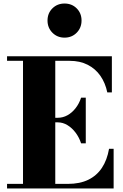

<svg xmlns="http://www.w3.org/2000/svg" viewBox="-20 -1069 699 1089"><path d="M20 0V-26H110.5V-724H20V-750H614.5V-545H588.5Q577.5 -598.5 549.5 -638.8Q521.5 -679 477.5 -701.5Q433.5 -724 375 -724H293.5V-26H364.5Q433 -26 481 -49.5Q529 -73 558.2 -117.2Q587.5 -161.5 598.5 -225H624.5V0ZM440 -256Q429 -289.5 408.8 -316.5Q388.5 -343.5 362.5 -359.2Q336.5 -375 308 -375H274V-401H308Q336.5 -401 362.5 -415.2Q388.5 -429.5 408.8 -455.5Q429 -481.5 440 -515H466.5V-256ZM346 -855.5Q305 -855.5 277.2 -883.5Q249.5 -911.5 249.5 -952.5Q249.5 -994 277.2 -1021.5Q305 -1049 346 -1049Q387.5 -1049 415 -1021.5Q442.5 -994 442.5 -952.5Q442.5 -911.5 415 -883.5Q387.5 -855.5 346 -855.5Z"/></svg>

Font: Bodoni Moda 9pt ExtraBold
Style: Regular
Weight: 800
Designer: Owen Earl
Foundry: indestructible type
Version: Version 2.005